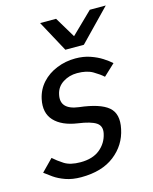

<svg xmlns="http://www.w3.org/2000/svg" viewBox="-111 -772 677 852"><g transform="rotate(-15 227.0 -346.0)"><path d="M156 8 170.2 -57Q226.3 -57 259.5 -84Q292.7 -111 301.7 -153Q309.2 -186.7 285.3 -202.8Q261.5 -218.8 202.7 -227L226 -295Q321 -284 358.6 -252Q396.2 -220 381.7 -153Q367.2 -82 309.3 -37Q251.5 8 156 8ZM266 -508 256.8 -443Q220.7 -443 191.8 -424.6Q162.8 -406.2 155.7 -372.7Q140.3 -306 226 -295L202.7 -227Q131.2 -237.5 96.9 -274.4Q62.7 -311.3 75.7 -372.7Q84.8 -414.8 112.4 -445.1Q140 -475.3 180.6 -491.7Q221.2 -508 266 -508ZM-2.7 -55 50.2 -109Q68.7 -92 95.9 -74.5Q123.2 -57 170.2 -57L156 8Q115.7 8 84.8 -3Q54 -14 32.7 -29Q11.3 -44 -2.7 -55ZM372.7 -395.3Q356.2 -410.5 328.5 -426.8Q300.8 -443 256.8 -443L266 -508Q303.2 -508 333.7 -497.5Q364.2 -487 387.2 -472.2Q410.3 -457.3 424.7 -444ZM237.2 -556.7 384.5 -700H457.8L318.8 -556.7ZM315.5 -556.7H233.8L156.2 -700H229.5Z"/></g></svg>

Font: Epunda Sans Light
Style: Italic
Weight: 300
Italic angle: -12.0243°
Designer: Simon Atzbach
Foundry: typofactur
Version: Version 2.204